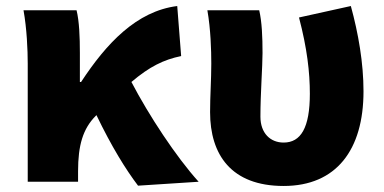

<svg xmlns="http://www.w3.org/2000/svg" viewBox="-20 -603 1273 637"><path d="M639 0C564 -83 474 -220 416 -331C476 -382 523 -405 581 -417L568 -583C433 -566 333 -459 249 -331H245V-427C245 -481 243 -532 234 -569H58C69 -508 72 -437 72 -392V0H239V-35C239 -121 255 -176 298 -219L300 -221C350 -117 397 -41 438 13Z M921 14C1096 14 1186 -106 1186 -300C1186 -394 1169 -492 1144 -583L972 -545C999 -442 1008 -363 1008 -292C1008 -179 978 -130 921 -130C877 -130 844 -161 844 -216C844 -292 851 -383 851 -427C851 -481 849 -530 840 -569H668C679 -506 681 -437 681 -392C681 -338 677 -285 677 -231C677 -90 747 14 921 14Z"/></svg>

Font: Noto Sans T Chinese Black
Style: Bold
Weight: 900
Designer: Ryoko NISHIZUKA (kana & ideographs); Paul D. Hunt (Latin, Greek & Cyrillic); Wenlong ZHANG (bopomofo); Sandoll Communica
Foundry: Adobe Systems Incorporated
Version: Version 1.000;PS 1;hotconv 1.0.78;makeotf.lib2.5.61930